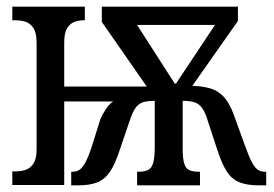

<svg xmlns="http://www.w3.org/2000/svg" viewBox="-20 -556 823 577"><path d="M17 0V-41H27Q43 -41 57 -45.5Q71 -50 80.5 -64.5Q90 -79 90 -108V-427Q90 -457 80.5 -471.5Q71 -486 57 -490.5Q43 -495 27 -495H17V-536H235V-495H229Q215 -495 202 -489.5Q189 -484 181 -470Q173 -456 173 -428V-296H421L286 -490V-536H695V-493L558 -298Q590 -297 613 -290Q636 -283 653 -264.5Q670 -246 683 -210L716 -119Q727 -88 736 -70.5Q745 -53 754 -46.5Q763 -40 774 -40H780V1H758Q723 1 700 -8Q677 -17 662 -40Q647 -63 634 -103L605 -191Q597 -219 587 -232Q577 -245 563.5 -249Q550 -253 529 -253V-108Q529 -80 533.5 -65Q538 -50 548.5 -45Q559 -40 576 -40H581V1H392V-40H398Q415 -40 425.5 -45.5Q436 -51 440.5 -67Q445 -83 445 -113V-253Q424 -253 410.5 -249Q397 -245 387.5 -232Q378 -219 369 -191L339 -103Q326 -63 310.5 -40Q295 -17 272.5 -8Q250 1 215 1H194V-40H199Q211 -40 220 -46.5Q229 -53 238 -70.5Q247 -88 257 -119L281 -196Q288 -213 298 -228Q308 -243 320 -251H173V0ZM505 -305H509L626 -481H392Z"/></svg>

Font: Noto Serif ExtraCondensed
Style: Regular
Weight: 400
Width: 2
Designer: Monotype Design Team
Foundry: Monotype Imaging Inc.
Version: Version 2.013